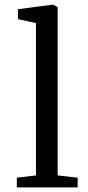

<svg xmlns="http://www.w3.org/2000/svg" viewBox="-20 -813 381 833"><path d="M136 -52V-713L58 -730V-773L210 -793L230 -782V-52L317 -42V0H53V-42Z"/></svg>

Font: Martel DemiBold
Style: Regular
Weight: 600
Designer: Dan Reynolds
Foundry: Dan Reynolds
Version: Version 1.001; ttfautohint (v1.1) -l 5 -r 5 -G 72 -x 0 -D la